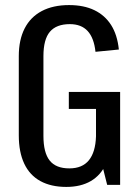

<svg xmlns="http://www.w3.org/2000/svg" viewBox="-20 -728 551 756"><path d="M241 8Q181 8 139 -15Q97 -38 75.5 -83.5Q54 -129 54 -195V-507Q54 -571 77 -616Q100 -661 144.5 -684.5Q189 -708 252 -708Q310 -708 351.5 -688Q393 -668 417.5 -629.5Q442 -591 448 -533L356 -524Q350 -579 325 -606Q300 -633 255 -633Q202 -633 176.5 -603Q151 -573 151 -507V-193Q151 -127 175.5 -96Q200 -65 253 -65Q304 -65 330 -97Q356 -129 358 -191L418 -192Q417 -127 397 -82.5Q377 -38 337.5 -15Q298 8 241 8ZM358 -175V-344L389 -299H251V-366H453V0H402Z"/></svg>

Font: Pathway Extreme Condensed Medium
Style: Regular
Weight: 500
Width: 3
Version: Version 1.001;gftools[0.9.26]